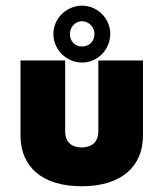

<svg xmlns="http://www.w3.org/2000/svg" viewBox="-20 -647 576 676"><path d="M269 -426.8C323.7 -426.8 368.2 -472.2 368.2 -527.8C368.2 -581.5 323.7 -627 269 -627C213.4 -627 168 -581.5 168 -527.8C168 -472.2 213.4 -426.8 269 -426.8ZM269 -483.4C244.1 -483.4 226.1 -501 226.1 -527.8C226.1 -550.8 244.1 -572.3 269 -572.3C293.5 -572.3 312.5 -550.8 312.5 -527.8C312.5 -501 293.5 -483.4 269 -483.4ZM267.6 8.8C407.7 8.8 483.4 -61 483.4 -169.9V-434.1H326.2V-184.6C326.2 -145 300.8 -127.9 267.6 -127.9C233.9 -127.9 209.5 -145 209.5 -184.6V-434.1H52.2V-169.9C52.2 -61 127 8.8 267.6 8.8Z"/></svg>

Font: Now Black
Style: Regular
Weight: 400
Designer: Alfredo Marco Pradil
Foundry: Alfredo Marco Pradil
Version: Version 1.200;hotconv 1.0.109;makeotfexe 2.5.65596